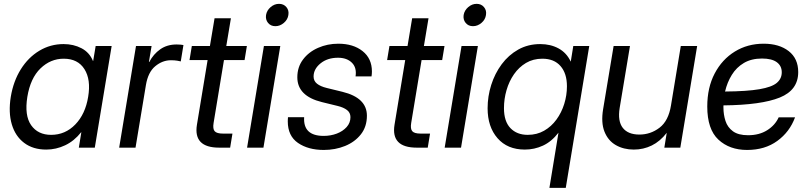

<svg xmlns="http://www.w3.org/2000/svg" viewBox="-20 -749 4103 974"><path d="M214.4 9.8Q147.5 9.8 102.5 -24.2Q57.6 -58.1 39.8 -118.4Q22 -178.7 34.7 -257.8Q47.9 -337.4 85.7 -397.7Q123.5 -458 179.7 -491.7Q235.8 -525.4 302.7 -525.4Q353 -525.4 393.6 -504.2Q434.1 -482.9 451.7 -439.5H452.6L465.3 -515.6H546.4L460.9 0H379.9L392.6 -78.1H391.6Q356.4 -33.7 310.5 -12Q264.6 9.8 214.4 9.8ZM239.3 -64.9Q311 -64.9 362.1 -117.7Q413.1 -170.4 427.2 -257.8Q441.9 -345.2 408.4 -398.2Q375 -451.2 303.2 -451.2Q236.3 -451.2 185.3 -401.9Q134.3 -352.5 118.7 -257.8Q103.5 -163.1 137.9 -114Q172.4 -64.9 239.3 -64.9Z M584.5 0 669.9 -515.6H749L735.4 -434.6H737.3Q758.3 -474.6 793 -499Q827.6 -523.4 876 -523.4Q887.2 -523.4 896.5 -522.5Q905.8 -521.5 910.6 -520.5L897 -437.5Q892.1 -439 878.7 -441.2Q865.2 -443.4 847.2 -443.4Q804.2 -443.4 767.6 -413.1Q731 -382.8 720.2 -317.4L667.5 0Z M1232.4 -515.6 1220.7 -444.3H1116.2L1063.5 -125Q1058.6 -95.2 1069.1 -83.3Q1079.6 -71.3 1111.3 -71.3H1159.2L1147.5 0H1091.8Q960 0 979 -116.2L1033.2 -444.3H941.4L953.1 -515.6H1044.9L1068.4 -656.2H1151.4L1127.9 -515.6Z M1233.4 0 1318.8 -515.6H1401.9L1316.4 0ZM1377 -616.2Q1353.5 -616.2 1339.8 -632.8Q1326.2 -649.4 1329.6 -672.9Q1333.5 -696.3 1352.8 -712.9Q1372.1 -729.5 1395.5 -729.5Q1418.9 -729.5 1432.9 -712.9Q1446.8 -696.3 1442.9 -672.9Q1439.5 -649.4 1419.9 -632.8Q1400.4 -616.2 1377 -616.2Z M1622.6 11.7Q1543.5 11.7 1491.7 -23.9Q1439.9 -59.6 1439.9 -133.3Q1439.9 -138.7 1440.2 -143.8Q1440.4 -148.9 1440.9 -154.3H1522.9Q1517.1 -59.6 1622.1 -59.6Q1657.7 -59.6 1688.5 -71.3Q1719.2 -83 1738.5 -104.5Q1757.8 -126 1757.8 -154.8Q1757.8 -177.2 1740.5 -190.7Q1723.1 -204.1 1693.4 -211.4L1613.3 -231Q1488.3 -261.7 1488.3 -356.9Q1488.3 -408.7 1517.1 -447Q1545.9 -485.4 1593.5 -506.3Q1641.1 -527.3 1696.3 -527.3Q1772 -527.3 1819.3 -489.7Q1866.7 -452.1 1866.7 -386.2Q1866.7 -379.9 1866.2 -374Q1865.7 -368.2 1864.7 -361.3H1783.7Q1790.5 -405.8 1765.1 -430.9Q1739.7 -456.1 1694.8 -456.1Q1641.1 -456.1 1606 -427.5Q1570.8 -398.9 1570.8 -360.8Q1570.8 -338.4 1588.1 -324.5Q1605.5 -310.5 1637.7 -302.7L1717.3 -283.2Q1841.3 -252.9 1841.3 -162.1Q1841.3 -106.4 1810.8 -67.6Q1780.3 -28.8 1730.5 -8.5Q1680.7 11.7 1622.6 11.7Z M2234.9 -515.6 2223.1 -444.3H2118.7L2065.9 -125Q2061 -95.2 2071.5 -83.3Q2082 -71.3 2113.8 -71.3H2161.6L2149.9 0H2094.2Q1962.4 0 1981.4 -116.2L2035.6 -444.3H1943.8L1955.6 -515.6H2047.4L2070.8 -656.2H2153.8L2130.4 -515.6Z M2235.8 0 2321.3 -515.6H2404.3L2318.8 0ZM2379.4 -616.2Q2356 -616.2 2342.3 -632.8Q2328.6 -649.4 2332 -672.9Q2335.9 -696.3 2355.2 -712.9Q2374.5 -729.5 2397.9 -729.5Q2421.4 -729.5 2435.3 -712.9Q2449.2 -696.3 2445.3 -672.9Q2441.9 -649.4 2422.4 -632.8Q2402.8 -616.2 2379.4 -616.2Z M2850.1 204.1H2767.1L2813 -75.2H2812.5Q2777.8 -30.3 2734.4 -10.3Q2690.9 9.8 2642.6 9.8Q2554.2 9.8 2503.9 -47.9Q2453.6 -105.5 2453.6 -199.7Q2453.6 -260.3 2471.9 -318.1Q2490.2 -376 2524.9 -422.9Q2559.6 -469.7 2609.1 -497.6Q2658.7 -525.4 2720.7 -525.4Q2772.9 -525.4 2813.5 -503.4Q2854 -481.4 2875 -437H2875.5L2888.2 -515.6H2969.2ZM2657.2 -64.9Q2703.6 -64.9 2740.2 -85.9Q2776.9 -106.9 2802.7 -142.3Q2828.6 -177.7 2842.3 -221.7Q2856 -265.6 2856 -311.5Q2856 -376.5 2823.5 -413.8Q2791 -451.2 2731.4 -451.2Q2684.6 -451.2 2648.4 -429.7Q2612.3 -408.2 2587.4 -372.3Q2562.5 -336.4 2549.6 -291.7Q2536.6 -247.1 2536.6 -200.2Q2536.6 -133.3 2569.3 -99.1Q2602.1 -64.9 2657.2 -64.9Z M3195.3 9.8Q3143.6 9.8 3104 -12.9Q3064.5 -35.6 3046.4 -81.3Q3028.3 -127 3039.6 -195.3L3092.8 -515.6H3175.8L3123.5 -201.2Q3112.8 -134.3 3139.4 -100.3Q3166 -66.4 3223.6 -66.4Q3280.3 -66.4 3325.7 -101.1Q3371.1 -135.7 3383.8 -213.9L3433.6 -515.6H3516.6L3431.2 0H3350.1L3362.3 -75.2Q3328.6 -31.7 3286.4 -11Q3244.1 9.8 3195.3 9.8Z M3770 11.7Q3680.7 11.7 3624.3 -40.8Q3567.9 -93.3 3567.9 -208.5Q3567.9 -304.7 3605.5 -376.2Q3643.1 -447.8 3707.8 -487.5Q3772.5 -527.3 3854 -527.3Q3932.6 -527.3 3981 -489.7Q4029.3 -452.1 4029.3 -383.3Q4029.3 -292 3935.8 -254.2Q3842.3 -216.3 3649.9 -214.4Q3649.9 -209 3649.9 -203.6Q3649.9 -167.5 3660.4 -135.3Q3670.9 -103 3698.2 -83Q3725.6 -63 3774.9 -63Q3831.5 -63 3871.8 -88.4Q3912.1 -113.8 3930.2 -153.8H4013.2Q3986.3 -80.1 3923.3 -34.2Q3860.4 11.7 3770 11.7ZM3658.2 -284.7Q3770 -285.6 3832.5 -296.4Q3895 -307.1 3920.4 -328.4Q3945.8 -349.6 3945.8 -382.3Q3945.8 -415 3920.4 -433.6Q3895 -452.1 3845.7 -452.1Q3792 -452.1 3753.9 -429.7Q3715.8 -407.2 3692.4 -369.1Q3668.9 -331.1 3658.2 -284.7Z"/></svg>

Font: Inter Display
Style: Italic
Weight: 400
Italic angle: -9.39999°
Designer: Rasmus Andersson
Foundry: rsms
Version: Version 4.000;git-a52131595